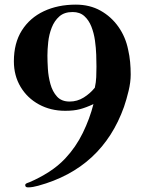

<svg xmlns="http://www.w3.org/2000/svg" viewBox="-20 -749 630 830"><path d="M397 -461Q397 -482 396 -512Q395 -542 390.5 -574Q386 -606 375 -634Q364 -662 344.5 -679.5Q325 -697 294 -697Q258 -697 236.5 -678Q215 -659 203.5 -629.5Q192 -600 188.5 -567.5Q185 -535 185 -509Q185 -485 187 -451.5Q189 -418 198 -385.5Q207 -353 226.5 -331.5Q246 -310 281 -310Q314 -310 342 -327.5Q370 -345 390 -370Q395 -393 396 -415.5Q397 -438 397 -461ZM545 -427Q545 -394 536 -356.5Q527 -319 516 -287Q469 -155 376.5 -69.5Q284 16 145 54Q134 57 123 59Q112 61 101 61Q89 61 89 51Q89 46 97 42.5Q105 39 109 38Q151 20 191 -5.5Q231 -31 262 -64Q308 -113 338 -174.5Q368 -236 384 -299Q352 -284 325.5 -277Q299 -270 262 -270Q199 -270 148.5 -297.5Q98 -325 69 -373.5Q40 -422 40 -484Q40 -563 74.5 -617.5Q109 -672 169.5 -700.5Q230 -729 308 -729Q368 -729 414.5 -703Q461 -677 492 -633Q523 -589 534 -534Q540 -508 542.5 -481Q545 -454 545 -427Z"/></svg>

Font: Kaisei Tokumin ExtraBold
Style: Regular
Weight: 800
Designer: Font-Kai, 金井和夫
Foundry: KAZUO KANAI
Version: Version 5.003